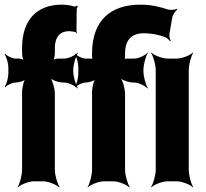

<svg xmlns="http://www.w3.org/2000/svg" viewBox="-25 -780 885 826"><path d="M272 -646C283 -645 292 -644 300 -642C302 -642 304 -638 305 -636L307 -639C306 -641 304 -644 304 -647L305 -739C305 -743 308 -751 310 -753L307 -756C304 -754 298 -751 294 -752C278 -757 260 -760 241 -760C134 -760 70 -695 70 -574V-551C70 -540 74 -521 80 -515L83 -518C78 -524 64 -528 55 -528H42C27 -528 5 -539 -3 -549L-5 -546C3 -536 11 -507 11 -489V-465C11 -446 3 -417 -5 -407L-3 -404C5 -414 28 -425 43 -425C57 -425 83 -433 91 -443L88 -446C78 -436 70 -404 70 -386V-50C70 -26 60 11 51 24L52 26C64 14 98 0 121 0H160C183 0 217 14 229 26L231 24C222 11 211 -26 211 -50V-375C211 -399 200 -439 187 -451L185 -449C195 -436 227 -425 246 -425H250C269 -425 299 -411 309 -399L310 -401C301 -414 290 -451 290 -475V-478C290 -502 301 -539 310 -552L309 -554C299 -542 270 -528 251 -528H226C217 -528 203 -524 198 -518L201 -515C207 -521 211 -540 211 -551V-574C211 -622 235 -646 272 -646ZM594 -637C628 -637 658 -630 684 -621C692 -618 704 -608 707 -602L710 -604C706 -610 702 -625 704 -635L716 -704C718 -717 730 -734 738 -739L736 -742C729 -738 709 -736 698 -739C661 -751 626 -760 579 -760C451 -760 371 -692 371 -550V-539C371 -534 372 -524 375 -521L378 -524C376 -527 368 -528 364 -528H343C329 -528 307 -539 299 -549L297 -546C305 -536 312 -507 312 -489V-464C312 -446 305 -417 297 -407L299 -404C307 -414 330 -425 344 -425C358 -425 384 -433 392 -443L389 -446C379 -436 371 -404 371 -386V-50C371 -26 361 11 352 24L353 26C365 14 400 0 423 0H462C485 0 519 14 531 26L533 24C524 11 513 -26 513 -50V-375C513 -399 502 -439 489 -451L487 -449C497 -436 529 -425 548 -425H551C570 -425 600 -411 610 -399L611 -401C602 -414 592 -451 592 -475V-478C592 -502 602 -539 611 -552L610 -554C600 -542 571 -528 553 -528H520C516 -528 508 -527 506 -524L509 -521C512 -524 513 -534 513 -539V-550C513 -610 543 -637 594 -637ZM787 -50V-478C787 -502 797 -539 806 -552L805 -554C793 -542 758 -528 735 -528H696C673 -528 638 -542 626 -554L625 -552C634 -539 645 -502 645 -478V-50C645 -26 634 11 625 24L626 26C638 14 673 0 696 0H735C758 0 793 14 805 26L806 24C797 11 787 -26 787 -50Z"/></svg>

Font: Asimov
Style: EdgeExtreme
Weight: 500
Designer: Google
Version: Version 2.000980: 2014